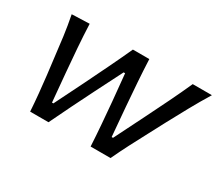

<svg xmlns="http://www.w3.org/2000/svg" viewBox="-96 -703 1030 906"><g transform="rotate(30 418.5 -250.0)"><path d="M133 0Q130 -46.5 125.5 -93.5Q121 -140.5 115.5 -187.5L104.5 -277.5Q98.5 -332 91.2 -386Q84 -440 73 -496L169 -499.5Q171.5 -437 176.5 -370.5Q181.5 -304 187 -243L201 -88.5H208.5L286.5 -245.5Q317 -307.5 347.2 -370Q377.5 -432.5 406.5 -496H496Q498.5 -436 503 -372.5Q507.5 -309 512.5 -247.5L526 -88.5H533.5L613.5 -248.5Q644 -309.5 676 -375.2Q708 -441 732.5 -496H837Q803 -440.5 773 -386Q743 -331.5 713.5 -276.5L667.5 -189.5Q641.5 -141 617 -93.5Q592.5 -46 571 0H462.5Q459.5 -56.5 454.5 -118.5Q449.5 -180.5 444.5 -236.5L430.5 -381H422.5L348.5 -235Q320 -178.5 290.2 -118Q260.5 -57.5 233 0Z"/></g></svg>

Font: Commissioner Flair
Style: Italic
Weight: 400
Italic angle: -12°
Designer: Kostas Bartsokas
Foundry: Kostas Bartsokas
Version: Version 1.000; ttfautohint (v1.8.3)